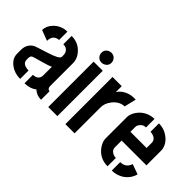

<svg xmlns="http://www.w3.org/2000/svg" viewBox="-55 -1116 1557 1557"><g transform="rotate(45 724.0 -337.0)"><path d="M28.3 -126Q28.3 -71.3 81.1 -33.2Q127 0 190.4 0V-96.7Q118.2 -97.7 117.2 -147.5V-168Q118.2 -187.5 128.9 -195.3Q136.7 -201.2 220.7 -223.6Q279.3 -239.3 302.7 -252V-155.3Q302.7 -108.4 258.8 -98.6Q250 -96.7 240.2 -96.7V0Q304.7 -1 343.8 -33.2Q377.9 0 429.7 0V-97.7Q404.3 -99.6 403.3 -128.9V-391.6Q403.3 -450.2 356.4 -496.1Q309.6 -542 239.3 -542V-446.3Q283.2 -446.3 297.9 -410.2Q302.7 -398.4 302.7 -385.7V-365.2Q302.7 -339.8 195.3 -306.6Q93.8 -275.4 80.1 -267.6Q29.3 -237.3 28.3 -173.8ZM36.1 -406.2 126 -372.1Q126 -427.7 168.9 -442.4Q179.7 -446.3 190.4 -446.3V-542Q123 -542 74.2 -493.2Q36.1 -454.1 36.1 -406.2Z M505.9 -616.2Q505.9 -652.3 538.1 -668Q550.8 -673.8 563.5 -673.8Q600.6 -673.8 616.2 -641.6Q622.1 -628.9 622.1 -616.2Q622.1 -581.1 588.9 -565.4Q576.2 -559.6 563.5 -559.6Q528.3 -559.6 511.7 -590.8Q505.9 -602.5 505.9 -616.2ZM512.7 0V-520.5H617.2V0Z M709 0V-541H814.5V-473.6Q841.8 -516.6 896.5 -535.2Q921.9 -543.9 946.3 -543.9H971.7L947.3 -441.4Q889.6 -440.4 846.7 -385.7Q814.5 -343.8 814.5 -298.8V0Z M1021.5 -147.5V-395.5Q1023.4 -443.4 1065.4 -488.3Q1117.2 -540 1190.4 -541V-443.4Q1152.3 -443.4 1132.8 -409.2Q1126 -397.5 1126 -387.7V-329.1H1311.5V-386.7Q1311.5 -427.7 1266.6 -440.4Q1253.9 -444.3 1241.2 -444.3V-541Q1310.5 -541 1364.3 -493.2Q1409.2 -450.2 1410.2 -396.5V-228.5H1126V-147.5Q1126 -122.1 1154.3 -105.5Q1171.9 -95.7 1192.4 -95.7V0Q1101.6 0 1048.8 -73.2Q1021.5 -113.3 1021.5 -147.5ZM1241.2 0V-96.7Q1297.9 -96.7 1319.3 -144.5Q1322.3 -151.4 1324.2 -157.2L1411.1 -126Q1393.6 -59.6 1332 -23.4Q1290 0 1241.2 0Z"/></g></svg>

Font: Post No Bills Jaffna
Style: Bold
Weight: 700
Designer: Kosala Senevirathne, Siva Puranthara, Lasantha Premarathna, Tharique Azeez
Foundry: Mooniak
Version: Version 1.220 ; ttfautohint (v1.6)